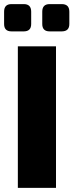

<svg xmlns="http://www.w3.org/2000/svg" viewBox="-23 -916 358 936"><path d="M33 -896H93Q129 -896 129 -859V-799Q129 -763 93 -763H33Q-3 -763 -3 -799V-859Q-3 -896 33 -896ZM219 -896H278Q315 -896 315 -859V-799Q315 -763 278 -763H219Q183 -763 183 -799V-859Q183 -896 219 -896ZM250 0H64V-690H250Z"/></svg>

Font: Ezarion Extra Bold
Style: Regular
Weight: 800
Designer: Natanael Gama
Version: Version 1.001;PS 001.001;hotconv 1.0.70;makeotf.lib2.5.58329